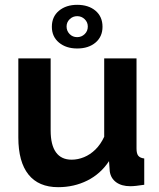

<svg xmlns="http://www.w3.org/2000/svg" viewBox="-20 -766 658 796"><path d="M56 -524H190V-225Q190 -165 212 -134.5Q234 -104 277 -104Q303 -104 328.5 -114.5Q354 -125 375.5 -146Q397 -167 412 -199V-524H546V-150Q546 -129 553.5 -120Q561 -111 578 -109V0Q558 3 544.5 4.5Q531 6 520 6Q484 6 461.5 -10.5Q439 -27 435 -56L432 -98Q397 -45 342 -17.5Q287 10 221 10Q140 10 98 -42.5Q56 -95 56 -196ZM300 -746Q347 -746 376 -721.5Q405 -697 405 -655Q405 -614 376 -589.5Q347 -565 300 -565Q254 -565 224.5 -589.5Q195 -614 195 -655Q195 -697 224.5 -721.5Q254 -746 300 -746ZM256 -656Q256 -638 268.5 -625Q281 -612 300 -612Q318 -612 331 -624.5Q344 -637 344 -656Q344 -674 331 -686.5Q318 -699 300 -699Q282 -699 269 -686.5Q256 -674 256 -656Z"/></svg>

Font: YasnoRaleway
Style: Bold
Weight: 700
Designer: Matt McInerney, Pablo Impallari, Rodrigo Fuenzalida
Foundry: Matt McInerney, Pablo Impallari, Rodrigo Fuenzalida
Version: Version 4.026